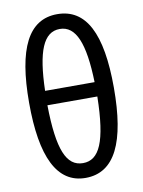

<svg xmlns="http://www.w3.org/2000/svg" viewBox="-87 -824 666 894"><g transform="rotate(-10 246.5 -377.0)"><path d="M245 10C384 10 447 -125 447 -381C447 -638 382 -764 246 -764C110 -764 46 -636 46 -380C46 -124 110 10 245 10ZM129 -422C134 -608 169 -694 246 -694C322 -694 358 -607 363 -422ZM245 -60C167 -60 131 -142 128 -354H364C360 -140 322 -60 245 -60Z"/></g></svg>

Font: Noto Sans Condensed
Style: Regular
Weight: 400
Width: 3
Designer: Monotype Design Team
Foundry: Monotype Imaging Inc.
Version: Version 2.013